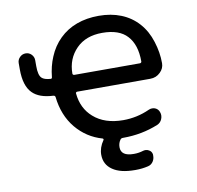

<svg xmlns="http://www.w3.org/2000/svg" viewBox="-99 -867 1198 1165"><g transform="rotate(-10 500.0 -284.0)"><path d="M644.5 196.3Q641.6 196.3 638.7 196.3Q549.8 196.3 502 163.1Q453.1 129.9 453.1 69.3Q453.1 25.4 482.4 -16.6Q484.4 -19.5 482.9 -22.5Q481.4 -25.4 478.5 -26.4Q382.8 -53.7 318.4 -130.9Q253.9 -209 241.2 -324.2Q239.3 -333 229.5 -334Q142.6 -337.9 101.6 -379.9Q56.6 -424.8 56.6 -526.4V-565.4Q56.6 -585.9 71.8 -601.1Q86.9 -616.2 107.9 -616.2Q128.9 -616.2 143.6 -601.1Q158.2 -585.9 158.2 -565.4V-528.3Q158.2 -472.7 176.8 -455.1Q191.4 -440.4 230.5 -437.5Q239.3 -436.5 240.2 -446.3Q247.1 -513.7 270.5 -568.4Q295.9 -629.9 341.3 -674.3Q386.7 -718.8 447.8 -741.2Q508.8 -763.7 584 -763.7Q660.2 -763.7 720.7 -739.3Q782.2 -714.8 826.2 -666Q870.1 -617.2 891.6 -547.9Q913.1 -480.5 913.1 -414.1Q913.1 -381.8 888.7 -358.4Q863.3 -333 826.2 -333H376Q372.1 -333 369.1 -330.1Q366.2 -327.1 367.2 -323.2Q376 -230.5 439.5 -174.8Q507.8 -114.3 622.1 -114.3Q707 -114.3 784.2 -149.4Q794.9 -154.3 805.7 -154.3Q814.5 -154.3 823.2 -151.4Q842.8 -143.6 849.6 -124Q853.5 -113.3 853.5 -103.5Q853.5 -91.8 848.6 -80.1Q839.8 -58.6 818.4 -49.8Q717.8 -8.8 603.5 -8.8H600.6Q589.8 -8.8 585 -2Q570.3 17.6 570.3 43.9Q570.3 98.6 648.4 98.6Q650.4 98.6 651.4 98.6Q679.7 98.6 708 89.8Q714.8 87.9 721.7 87.9Q733.4 87.9 743.2 93.8Q759.8 102.5 762.7 121.1Q762.7 126 762.7 130.9Q762.7 148.4 753.9 163.1Q742.2 182.6 720.7 187.5Q683.6 196.3 644.5 196.3ZM781.2 -436.5Q785.2 -436.5 788.1 -439.5Q791 -442.4 791 -446.3Q791 -549.8 740.2 -604.5Q691.4 -658.2 586.9 -658.2Q485.4 -658.2 426.8 -598.6Q366.2 -537.1 366.2 -445.3Q366.2 -442.4 369.1 -439.5Q372.1 -436.5 376 -436.5Z"/></g></svg>

Font: Rounded-X Mgen+ 1m medium
Style: Regular
Weight: 500
Designer: [Source Han Sans]
Ryoko NISHIZUKA  (kana & ideographs); Paul D. Hunt (Latin, Greek & Cyrillic); Wenlong ZHANG  (bopomofo
Version: Version 1.059.20150602